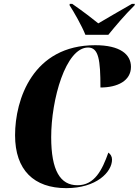

<svg xmlns="http://www.w3.org/2000/svg" viewBox="-20 -964 718 994"><path d="M422 -784H541C580 -832 623 -883 677 -937L678 -944H663C590 -903 529 -866 489 -843C458 -868 417 -900 354 -944H341L340 -937C361 -905 404 -830 422 -784ZM323 10C479 10 560 -73 560 -138C560 -154 552 -166 541 -174C509 -84 470 -5 381 -5C292 -5 245 -81 245 -254C245 -449 320 -718 436 -718C491 -718 500 -653 500 -511C589 -511 658 -546 658 -618C658 -683 601 -730 473 -730C150 -730 58 -449 58 -264C58 -83 156 10 323 10Z"/></svg>

Font: Noto Serif Display Condensed Black
Style: Italic
Weight: 900
Width: 3
Italic angle: -12°
Designer: Monotype Design Team
Foundry: Monotype Imaging Inc.
Version: Version 2.009